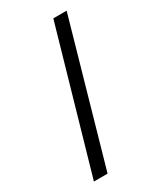

<svg xmlns="http://www.w3.org/2000/svg" viewBox="-159 -657 595 713"><g transform="rotate(-30 139.0 -300.0)"><path d="M196.8 -600.1 24.4 0H83L253.9 -600.1Z"/></g></svg>

Font: Saysettha
Style: Regular
Weight: 400
Designer: John M. Durdin
Foundry: Lao Script for Windows
Version: Version 2.201